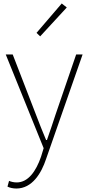

<svg xmlns="http://www.w3.org/2000/svg" viewBox="-20 -840 508 1104"><path d="M74 244C165 244 218 156 245 74L455 -527H418L300 -183C285 -138 267 -82 250 -35H245C225 -82 203 -138 186 -183L53 -527H13L231 12L216 61C187 145 142 209 76 209C60 209 43 205 32 200L23 233C36 240 56 244 74 244ZM211 -631 364 -797 335 -820 190 -651Z"/></svg>

Font: Noto Sans CJK Thin
Style: Regular
Weight: 100
Designer: Ryoko NISHIZUKA (kana & ideographs); Paul D. Hunt (Latin, Greek & Cyrillic); Wenlong ZHANG (bopomofo); Sandoll Communica
Foundry: Adobe Systems Incorporated
Version: Version 1.000;PS 1;hotconv 1.0.78;makeotf.lib2.5.61930